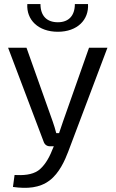

<svg xmlns="http://www.w3.org/2000/svg" viewBox="-20 -723 572 949"><path d="M350 -703C350 -645 319 -613 266 -613C211 -613 180 -645 180 -703H115C110 -625 169 -566 266 -566C362 -566 420 -625 415 -703ZM511 -487H420L292 -124C286 -106 279 -85 272 -65H258C253 -85 247 -104 240 -124L111 -487H20L196 -22C201 -8 212 0 227 0H246L237 21C221 62 197 100 169 120C137 142 94 144 52 142L44 201C115 211 176 206 225 169C273 133 301 69 317 27Z"/></svg>

Font: SnT
Style: Regular
Weight: 400
Designer: Natanael Gama
Version: Version 1.001;PS 001.001;hotconv 1.0.70;makeotf.lib2.5.58329